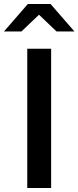

<svg xmlns="http://www.w3.org/2000/svg" viewBox="-58 -945 394 965"><path d="M79 0V-700H199V0ZM226 -787 138 -871 50 -787H-38L82 -925H196L316 -787Z"/></svg>

Font: Red Hat Text Medium
Style: Regular
Weight: 500
Designer: Pentagram, MCKL
Foundry: Pentagram, MCKL
Version: Version 1.023